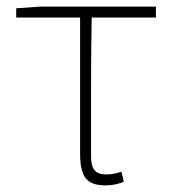

<svg xmlns="http://www.w3.org/2000/svg" viewBox="-20 -547 519 580"><path d="M298 13Q256 13 239 -8.5Q222 -30 222 -81V-494H29V-522L101 -527H451V-494H257Q255 -388 255 -284.5Q255 -181 255 -75Q255 -46 265.5 -33Q276 -20 301 -20Q313 -20 325 -22.5Q337 -25 347 -28L354 2Q346 6 330.5 9.5Q315 13 298 13Z"/></svg>

Font: SpoqaHanSansJP-Thin
Style: Regular
Weight: 250
Designer: [Source Han Sans]
Ryoko NISHIZUKA  (kana & ideographs); Paul D. Hunt (Latin, Greek & Cyrillic); Wenlong ZHANG  (bopomofo
Foundry: Spoqa (http://bi.spoqa.com)
Version: Version 1.002.20150607